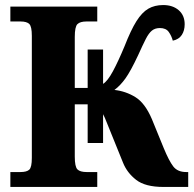

<svg xmlns="http://www.w3.org/2000/svg" viewBox="-20 -740 766 760"><path d="M21 0V-59H61Q86 -59 96 -68.5Q106 -78 106 -115V-598Q106 -635 96 -645Q86 -655 61 -655H21V-714H365V-655H323Q297 -655 286.5 -644.5Q276 -634 276 -594V-392H327V-544H388V-408Q406 -419 427 -458Q448 -497 473 -557Q498 -621 520 -656Q542 -691 567 -705.5Q592 -720 626 -720Q664 -720 687.5 -699.5Q711 -679 711 -644Q711 -619 699.5 -601.5Q688 -584 664 -579Q659 -598 648 -613.5Q637 -629 613 -629Q594 -629 581.5 -619Q569 -609 557 -585.5Q545 -562 527 -522Q497 -458 476.5 -429.5Q456 -401 433 -384Q478 -379 516 -355.5Q554 -332 581 -269L628 -154Q649 -103 666 -81Q683 -59 717 -59H725V0H627Q555 0 519 -28Q483 -56 467 -96L403 -254Q399 -265 395 -273.5Q391 -282 388 -288V-174H327V-327H276V-120Q276 -80 286.5 -69.5Q297 -59 323 -59H365V0Z"/></svg>

Font: Noto Serif SemiCondensed Black
Style: Regular
Weight: 900
Width: 4
Designer: Monotype Design Team
Foundry: Monotype Imaging Inc.
Version: Version 2.014; ttfautohint (v1.8.4.7-5d5b)